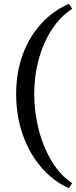

<svg xmlns="http://www.w3.org/2000/svg" viewBox="-20 -820 402 1010"><path d="M359.5 143 343 170Q261.5 134.5 198.8 62.2Q136 -10 100.5 -109.2Q65 -208.5 65 -325Q65 -441.5 100.5 -535.8Q136 -630 198.8 -697.5Q261.5 -765 343 -800L359.5 -773.5Q297.5 -733.5 252.8 -664.8Q208 -596 184 -508.5Q160 -421 160 -325Q160 -229 184 -136.8Q208 -44.5 252.8 29.2Q297.5 103 359.5 143Z"/></svg>

Font: Bodoni* 06pt
Style: Regular
Weight: 400
Version: Version 2.3